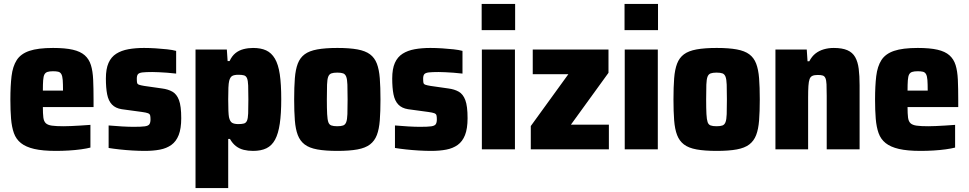

<svg xmlns="http://www.w3.org/2000/svg" viewBox="-20 -763 4952 981"><path d="M266 8Q198 8 155 -2Q112 -12 87 -32Q62 -52 51 -83Q40 -114 36.5 -156.5Q33 -199 33 -254Q33 -324 39 -374Q45 -424 65.5 -456Q86 -488 130 -503Q174 -518 251 -518Q313 -518 352 -509Q391 -500 413 -480.5Q435 -461 444.5 -430.5Q454 -400 456 -356Q458 -312 458 -254V-216H199Q199 -182 201.5 -162.5Q204 -143 214 -133.5Q224 -124 245.5 -121Q267 -118 305 -118Q322 -118 343.5 -119Q365 -120 390.5 -121.5Q416 -123 442 -125V-9Q423 -4 394 0Q365 4 331.5 6Q298 8 266 8ZM302 -286V-300Q302 -334 300.5 -354Q299 -374 293.5 -384Q288 -394 277.5 -396.5Q267 -399 251 -399Q233 -399 222.5 -395.5Q212 -392 207 -382.5Q202 -373 200.5 -353Q199 -333 199 -300H316Z M720 8Q691 8 657 6Q623 4 591 0.5Q559 -3 535 -7V-122Q552 -121 569 -119.5Q586 -118 603 -117Q620 -116 635.5 -115.5Q651 -115 663 -115Q702 -115 720 -117.5Q738 -120 743.5 -128.5Q749 -137 749 -153Q749 -167 747 -174Q745 -181 736 -184.5Q727 -188 705 -191L602 -205Q570 -210 552 -229Q534 -248 527.5 -281Q521 -314 521 -362Q521 -411 534.5 -441.5Q548 -472 574 -488.5Q600 -505 636 -511.5Q672 -518 716 -518Q745 -518 776 -516Q807 -514 834.5 -511Q862 -508 880 -503V-387Q857 -390 834 -391.5Q811 -393 792 -394Q773 -395 758 -395Q725 -395 708 -393Q691 -391 685 -384Q679 -377 679 -361Q679 -347 680.5 -340Q682 -333 690.5 -330Q699 -327 717 -324L808 -311Q839 -307 861 -294.5Q883 -282 894.5 -251.5Q906 -221 906 -159Q906 -106 893 -73Q880 -40 855.5 -22.5Q831 -5 797 1.5Q763 8 720 8Z M979 198V-510H1139L1143 -451H1153Q1165 -477 1183 -491.5Q1201 -506 1224.5 -512Q1248 -518 1273 -518Q1313 -518 1340 -505.5Q1367 -493 1384.5 -463.5Q1402 -434 1409.5 -383.5Q1417 -333 1417 -256Q1417 -182 1409.5 -131Q1402 -80 1385.5 -49.5Q1369 -19 1341.5 -5.5Q1314 8 1273 8Q1247 8 1225 2.5Q1203 -3 1185.5 -16.5Q1168 -30 1155 -53H1146V198ZM1198 -129Q1216 -129 1226.5 -132Q1237 -135 1242 -146.5Q1247 -158 1248 -183.5Q1249 -209 1249 -255Q1249 -301 1248 -326.5Q1247 -352 1242 -363.5Q1237 -375 1226.5 -378Q1216 -381 1198 -381Q1177 -381 1166.5 -375Q1156 -369 1151 -350Q1148 -338 1147 -315Q1146 -292 1146 -255Q1146 -219 1147 -196.5Q1148 -174 1150 -164Q1155 -142 1166 -135.5Q1177 -129 1198 -129Z M1704 8Q1642 8 1601 0.5Q1560 -7 1536.5 -25Q1513 -43 1501.5 -73Q1490 -103 1486.5 -148Q1483 -193 1483 -255Q1483 -318 1486.5 -363Q1490 -408 1501.5 -438Q1513 -468 1536.5 -485.5Q1560 -503 1601 -510.5Q1642 -518 1704 -518Q1766 -518 1806.5 -510.5Q1847 -503 1870.5 -485.5Q1894 -468 1905.5 -438Q1917 -408 1920.5 -363Q1924 -318 1924 -255Q1924 -193 1920.5 -148Q1917 -103 1905.5 -73Q1894 -43 1870.5 -25Q1847 -7 1806.5 0.5Q1766 8 1704 8ZM1703 -118Q1723 -118 1733.5 -122Q1744 -126 1749 -139Q1754 -152 1755 -180Q1756 -208 1756 -255Q1756 -303 1755 -330.5Q1754 -358 1749 -371Q1744 -384 1733.5 -388Q1723 -392 1703 -392Q1684 -392 1673 -388Q1662 -384 1657 -371Q1652 -358 1651 -330.5Q1650 -303 1650 -255Q1650 -208 1651.5 -180Q1653 -152 1657.5 -139Q1662 -126 1673 -122Q1684 -118 1703 -118Z M2183 8Q2154 8 2120 6Q2086 4 2054 0.5Q2022 -3 1998 -7V-122Q2015 -121 2032 -119.5Q2049 -118 2066 -117Q2083 -116 2098.5 -115.5Q2114 -115 2126 -115Q2165 -115 2183 -117.5Q2201 -120 2206.5 -128.5Q2212 -137 2212 -153Q2212 -167 2210 -174Q2208 -181 2199 -184.5Q2190 -188 2168 -191L2065 -205Q2033 -210 2015 -229Q1997 -248 1990.5 -281Q1984 -314 1984 -362Q1984 -411 1997.5 -441.5Q2011 -472 2037 -488.5Q2063 -505 2099 -511.5Q2135 -518 2179 -518Q2208 -518 2239 -516Q2270 -514 2297.5 -511Q2325 -508 2343 -503V-387Q2320 -390 2297 -391.5Q2274 -393 2255 -394Q2236 -395 2221 -395Q2188 -395 2171 -393Q2154 -391 2148 -384Q2142 -377 2142 -361Q2142 -347 2143.5 -340Q2145 -333 2153.5 -330Q2162 -327 2180 -324L2271 -311Q2302 -307 2324 -294.5Q2346 -282 2357.5 -251.5Q2369 -221 2369 -159Q2369 -106 2356 -73Q2343 -40 2318.5 -22.5Q2294 -5 2260 1.5Q2226 8 2183 8Z M2441 -609V-743H2612V-609ZM2442 0V-510H2611V0Z M2692 0V-119L2884 -384H2702V-510H3089V-391L2897 -126H3091V0Z M3171 -609V-743H3342V-609ZM3172 0V-510H3341V0Z M3642 8Q3580 8 3539 0.5Q3498 -7 3474.5 -25Q3451 -43 3439.5 -73Q3428 -103 3424.5 -148Q3421 -193 3421 -255Q3421 -318 3424.5 -363Q3428 -408 3439.5 -438Q3451 -468 3474.5 -485.5Q3498 -503 3539 -510.5Q3580 -518 3642 -518Q3704 -518 3744.5 -510.5Q3785 -503 3808.5 -485.5Q3832 -468 3843.5 -438Q3855 -408 3858.5 -363Q3862 -318 3862 -255Q3862 -193 3858.5 -148Q3855 -103 3843.5 -73Q3832 -43 3808.5 -25Q3785 -7 3744.5 0.5Q3704 8 3642 8ZM3641 -118Q3661 -118 3671.5 -122Q3682 -126 3687 -139Q3692 -152 3693 -180Q3694 -208 3694 -255Q3694 -303 3693 -330.5Q3692 -358 3687 -371Q3682 -384 3671.5 -388Q3661 -392 3641 -392Q3622 -392 3611 -388Q3600 -384 3595 -371Q3590 -358 3589 -330.5Q3588 -303 3588 -255Q3588 -208 3589.5 -180Q3591 -152 3595.5 -139Q3600 -126 3611 -122Q3622 -118 3641 -118Z M3942 0V-510H4102L4106 -450H4115Q4128 -475 4146.5 -489.5Q4165 -504 4189 -511Q4213 -518 4240 -518Q4283 -518 4309.5 -506.5Q4336 -495 4349.5 -471Q4363 -447 4367.5 -411.5Q4372 -376 4372 -327V0H4204V-273Q4204 -311 4203 -332Q4202 -353 4197.5 -363.5Q4193 -374 4184 -377Q4175 -380 4159 -380Q4141 -380 4131 -375.5Q4121 -371 4116.5 -359Q4112 -347 4110.5 -324Q4109 -301 4109 -264V0Z M4684 8Q4616 8 4573 -2Q4530 -12 4505 -32Q4480 -52 4469 -83Q4458 -114 4454.5 -156.5Q4451 -199 4451 -254Q4451 -324 4457 -374Q4463 -424 4483.5 -456Q4504 -488 4548 -503Q4592 -518 4669 -518Q4731 -518 4770 -509Q4809 -500 4831 -480.5Q4853 -461 4862.5 -430.5Q4872 -400 4874 -356Q4876 -312 4876 -254V-216H4617Q4617 -182 4619.5 -162.5Q4622 -143 4632 -133.5Q4642 -124 4663.5 -121Q4685 -118 4723 -118Q4740 -118 4761.5 -119Q4783 -120 4808.5 -121.5Q4834 -123 4860 -125V-9Q4841 -4 4812 0Q4783 4 4749.5 6Q4716 8 4684 8ZM4720 -286V-300Q4720 -334 4718.5 -354Q4717 -374 4711.5 -384Q4706 -394 4695.5 -396.5Q4685 -399 4669 -399Q4651 -399 4640.5 -395.5Q4630 -392 4625 -382.5Q4620 -373 4618.5 -353Q4617 -333 4617 -300H4734Z"/></svg>

Font: Saira SemiCondensed ExtraBold
Style: Regular
Weight: 800
Width: 4
Designer: Hector Gatti with collaboration of the Omnibus-Type team
Foundry: Omnibus-Type
Version: Version 1.101